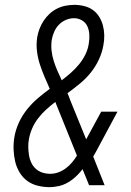

<svg xmlns="http://www.w3.org/2000/svg" viewBox="-20 -763 540 791"><path d="M184 8Q159 8 135 2Q111 -4 92 -18Q73 -32 60.5 -53Q48 -74 42.5 -97.5Q37 -121 36 -146.5Q35 -172 39 -197Q44 -227 57 -256Q70 -285 90 -310.5Q110 -336 134.5 -357Q159 -378 185 -397Q174 -422 163.5 -446.5Q153 -471 144.5 -497Q136 -523 132.5 -551Q129 -579 133 -608Q136 -626 142.5 -643.5Q149 -661 159.5 -677Q170 -693 184 -706Q198 -719 215 -727.5Q232 -736 250.5 -739.5Q269 -743 286 -743Q307 -743 327 -738Q347 -733 362.5 -722Q378 -711 388.5 -694Q399 -677 404 -658Q409 -639 409.5 -618Q410 -597 406 -577Q401 -547 387.5 -518Q374 -489 354 -464Q334 -439 309 -418.5Q284 -398 258 -379Q261 -372 264 -365Q267 -358 269 -351L335 -189L397 -303H464L383 -152Q378 -143 373.5 -134.5Q369 -126 364 -118L411 0H347L323 -59L320 -66Q302 -42 277.5 -23Q253 -4 225 3Q215 5 205 6.5Q195 8 184 8ZM234 -432Q254 -447 272.5 -463.5Q291 -480 306.5 -499Q322 -518 332.5 -540Q343 -562 346 -585Q349 -602 348 -620.5Q347 -639 340 -654.5Q333 -670 318 -679Q303 -688 285 -688Q268 -688 251.5 -681Q235 -674 222.5 -661Q210 -648 203 -631.5Q196 -615 193 -598Q190 -575 192.5 -553.5Q195 -532 201.5 -511.5Q208 -491 216.5 -471.5Q225 -452 234 -433Q234 -433 234 -432.5Q234 -432 234 -432ZM187 -47Q204 -47 220.5 -53Q237 -59 251 -69.5Q265 -80 276.5 -93.5Q288 -107 297 -122L213 -330Q212 -333 210.5 -336.5Q209 -340 208 -343Q188 -328 170 -311.5Q152 -295 137 -275.5Q122 -256 112.5 -234Q103 -212 99 -189Q96 -172 96.5 -155.5Q97 -139 99.5 -123Q102 -107 109 -92.5Q116 -78 127.5 -67.5Q139 -57 154.5 -52Q170 -47 187 -47Z"/></svg>

Font: Iosevka Slab Light
Style: Italic
Weight: 300
Italic angle: -9°
Monospace: yes
Designer: Belleve Invis
Foundry: Belleve Invis
Version: Version 11.1.1; ttfautohint (v1.8.3)